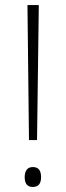

<svg xmlns="http://www.w3.org/2000/svg" viewBox="-20 -734 261 762"><path d="M127 -178 134 -714H89L95 -178ZM78 -31C78 -7 87 8 110 8C134 8 143 -7 143 -31C143 -56 134 -71 110 -71C87 -71 78 -54 78 -31Z"/></svg>

Font: Noto Sans Thai Looped SemiCondensed ExtraLight
Style: Regular
Weight: 200
Width: 4
Designer: Sasikarn Vongin, Ben Mitchell
Foundry: The Fontpad Ltd
Version: Version 1.001